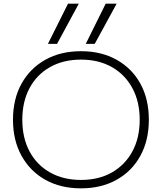

<svg xmlns="http://www.w3.org/2000/svg" viewBox="-20 -1020 885 1050"><path d="M498 -780H449L558 -1000H618ZM292 -780H242L352 -1000H411ZM423 10Q311 10 227.5 -37Q144 -84 97.5 -168.5Q51 -253 51 -365Q51 -478 97.5 -562Q144 -646 227.5 -693Q311 -740 423 -740Q534 -740 618 -693Q702 -646 748 -562Q794 -478 794 -365Q794 -253 748 -168.5Q702 -84 618 -37Q534 10 423 10ZM423 -36Q520 -36 592 -77Q664 -118 704 -192Q744 -266 744 -365Q744 -464 704 -538Q664 -612 592 -653Q520 -694 423 -694Q326 -694 253.5 -653Q181 -612 141.5 -538Q102 -464 102 -365Q102 -266 141.5 -192Q181 -118 253.5 -77Q326 -36 423 -36Z"/></svg>

Font: M PLUS 1 Light
Style: Regular
Weight: 300
Designer: Coji Morishita
Foundry: UNDERFOREST DESIGN
Version: Version 1.001